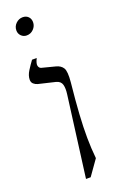

<svg xmlns="http://www.w3.org/2000/svg" viewBox="-156 -828 554 890"><g transform="rotate(-20 121.0 -382.5)"><path d="M85 -535 151 -518Q175 -512 185.5 -495Q196 -478 191 -425Q182 -338 178 -273Q174 -208 174.5 -156.5Q175 -105 180 -55L127 20H104L156 -378Q160 -407 155 -425.5Q150 -444 128 -450L44 -470Q33 -473 24.5 -480.5Q16 -488 16 -501Q16 -522 30 -544Q44 -566 58 -585H81Q69 -561 72 -549.5Q75 -538 85 -535ZM74 -699Q58 -699 47 -710Q36 -721 36 -737Q36 -757 50.5 -771Q65 -785 84 -785Q101 -785 111.5 -774.5Q122 -764 122 -747Q122 -728 108 -713.5Q94 -699 74 -699Z"/></g></svg>

Font: Bona Nova
Style: Italic
Weight: 400
Italic angle: -4°
Designer: Mateusz Machalski
Foundry: Capitalics
Version: Version 4.001; ttfautohint (v1.8.3)